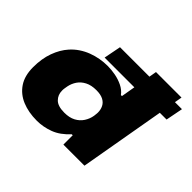

<svg xmlns="http://www.w3.org/2000/svg" viewBox="-162 -953 1192 1192"><g transform="rotate(45 434.5 -356.5)"><path d="M282 12Q209 12 152.5 -11.5Q96 -35 63.5 -83.5Q31 -132 31 -207Q31 -282 52.5 -341Q74 -400 110 -440Q133 -466 161.5 -485Q190 -504 221.5 -516Q253 -528 286.5 -534Q320 -540 354 -540Q385 -540 420.5 -533.5Q456 -527 488 -511.5Q520 -496 539 -470H548L592 -725H816L689 0H504V-82H495Q447 -29 392.5 -8.5Q338 12 282 12ZM368 -144Q412 -144 442 -160Q472 -176 489.5 -203Q507 -230 512 -261Q513 -269 513.5 -274Q514 -279 514.5 -283.5Q515 -288 515 -292Q515 -318 504.5 -339Q494 -360 471 -372Q448 -384 410 -384Q366 -384 336 -368.5Q306 -353 289 -328Q272 -303 266 -273Q264 -260 262.5 -252.5Q261 -245 261 -240Q261 -235 261 -231Q261 -194 286 -169Q311 -144 368 -144ZM303 -563 325 -676H869L847 -563Z"/></g></svg>

Font: Archivo Expanded Black
Style: Italic
Weight: 900
Width: 7
Italic angle: -10°
Designer: Hector Gatti
Foundry: Omnibus-Type
Version: Version 2.001